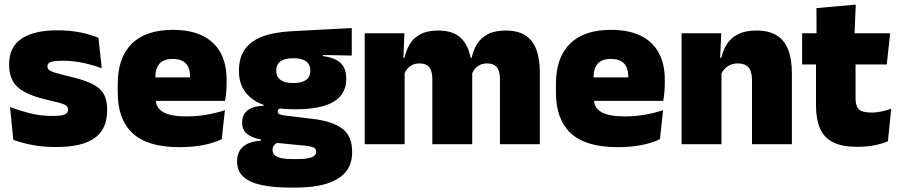

<svg xmlns="http://www.w3.org/2000/svg" viewBox="-20 -640 3985 852"><path d="M228.5 12.5Q170 12.5 122 3Q74 -6.5 39 -19.5L24.5 -165Q63.5 -150 111.2 -137.8Q159 -125.5 213 -125.5Q252.5 -125.5 267.2 -132Q282 -138.5 282 -153V-154Q282 -165 273.5 -171.5Q265 -178 243.8 -183.8Q222.5 -189.5 185 -198Q123.5 -212.5 87.5 -232.8Q51.5 -253 36 -282Q20.5 -311 20.5 -351V-355Q20.5 -431 75.2 -468.2Q130 -505.5 235 -505.5Q291.5 -505.5 338.2 -495.8Q385 -486 417 -472L431.5 -336.5Q395 -351 350 -360.8Q305 -370.5 258 -370.5Q231 -370.5 216.2 -367.8Q201.5 -365 196 -359.5Q190.5 -354 190.5 -346V-345Q190.5 -336 197.5 -329.8Q204.5 -323.5 224 -317.5Q243.5 -311.5 281 -302.5Q342.5 -288.5 381 -271.5Q419.5 -254.5 437.5 -227.2Q455.5 -200 455.5 -153.5V-150.5Q455.5 -67.5 400 -27.5Q344.5 12.5 228.5 12.5Z M776.5 13Q635 13 568.8 -48.5Q502.5 -110 502.5 -228.5V-267Q502.5 -384.5 564.8 -446Q627 -507.5 746.5 -507.5Q826 -507.5 879 -481.2Q932 -455 958.8 -405.8Q985.5 -356.5 985.5 -287V-271.5Q985.5 -251.5 983.8 -230.8Q982 -210 978.5 -192.5H820Q822 -223 822.8 -250Q823.5 -277 823.5 -298.5Q823.5 -324.5 815.5 -342.2Q807.5 -360 790.5 -369.2Q773.5 -378.5 746.5 -378.5Q706 -378.5 687.8 -357.5Q669.5 -336.5 669.5 -298V-253.5L670.5 -234.5V-203.5Q670.5 -188 676 -173.5Q681.5 -159 696.2 -147.8Q711 -136.5 738.2 -130Q765.5 -123.5 809 -123.5Q853.5 -123.5 896 -130.8Q938.5 -138 978 -151L964 -22.5Q929.5 -5.5 881.8 3.8Q834 13 776.5 13ZM596 -192.5V-296.5H943V-192.5Z M1288 -155Q1163 -155 1101.8 -199.2Q1040.5 -243.5 1040.5 -322V-328Q1040.5 -383 1065.8 -420Q1091 -457 1143 -477.2Q1195 -497.5 1275 -501.5L1541 -515.5V-393.5L1413 -396V-391Q1448.5 -386.5 1471.5 -374.5Q1494.5 -362.5 1505.5 -342Q1516.5 -321.5 1516.5 -291.5V-288.5Q1516.5 -223.5 1461.5 -189.2Q1406.5 -155 1288 -155ZM1279 66H1295.5Q1328.5 66 1347.5 62.2Q1366.5 58.5 1374.8 51.2Q1383 44 1383 34V33Q1383 19 1369.8 13.8Q1356.5 8.5 1333.5 6.5L1186.5 -8L1224 -10.5Q1213.5 -8.5 1205.8 -3.8Q1198 1 1193.8 8.2Q1189.5 15.5 1189.5 25.5V26.5Q1189.5 38.5 1198.2 47.5Q1207 56.5 1226.8 61.2Q1246.5 66 1279 66ZM1271 192.5Q1194 192.5 1140.5 181Q1087 169.5 1059.5 144Q1032 118.5 1032 77V75Q1032 46.5 1044.5 27Q1057 7.5 1081 -3.2Q1105 -14 1138.5 -16V-21Q1099 -28 1076.8 -45.5Q1054.5 -63 1054.5 -96V-97Q1054.5 -121 1065.8 -137Q1077 -153 1098.2 -161.5Q1119.5 -170 1149.5 -170.5V-190L1267 -160H1235.5Q1223.5 -160 1218 -156.5Q1212.5 -153 1212.5 -146V-145.5Q1212.5 -136 1222 -132.5Q1231.5 -129 1252 -126.5L1367.5 -112.5Q1455.5 -102 1499 -69.2Q1542.5 -36.5 1542.5 33V36.5Q1542.5 89.5 1513.2 124Q1484 158.5 1428 175.5Q1372 192.5 1291.5 192.5ZM1281.5 -271.5Q1307.5 -271.5 1324 -277.8Q1340.5 -284 1348.8 -296Q1357 -308 1357 -325V-328Q1357 -345 1348.8 -357Q1340.5 -369 1324 -375.2Q1307.5 -381.5 1281.5 -381.5Q1256 -381.5 1239.2 -375.2Q1222.5 -369 1214.2 -357.2Q1206 -345.5 1206 -328V-325Q1206 -308 1214.2 -296Q1222.5 -284 1239.2 -277.8Q1256 -271.5 1281.5 -271.5Z M2198.5 0V-288Q2198.5 -310 2193.2 -325.8Q2188 -341.5 2175.5 -350Q2163 -358.5 2141 -358.5Q2123.5 -358.5 2110.2 -352Q2097 -345.5 2087.8 -334.8Q2078.5 -324 2073.5 -310.5L2058 -383.5H2073Q2080.5 -418 2097.5 -445.2Q2114.5 -472.5 2145.2 -488.5Q2176 -504.5 2224.5 -504.5Q2276.5 -504.5 2309.8 -484Q2343 -463.5 2359.2 -422.2Q2375.5 -381 2375.5 -318.5V0ZM1598.5 0V-492.5H1774.5L1769 -352.5L1775.5 -348V0ZM1898.5 0V-288Q1898.5 -310 1893.2 -325.8Q1888 -341.5 1875.5 -350Q1863 -358.5 1841 -358.5Q1823.5 -358.5 1810.2 -352Q1797 -345.5 1787.8 -334.8Q1778.5 -324 1773.5 -310.5L1746.5 -383.5H1775Q1782.5 -418 1799.2 -445.2Q1816 -472.5 1846.5 -488.5Q1877 -504.5 1924.5 -504.5Q1993 -504.5 2027.8 -469Q2062.5 -433.5 2071 -366.5Q2072 -356.5 2073.8 -341Q2075.5 -325.5 2075.5 -314V0Z M2721 13Q2579.5 13 2513.2 -48.5Q2447 -110 2447 -228.5V-267Q2447 -384.5 2509.2 -446Q2571.5 -507.5 2691 -507.5Q2770.5 -507.5 2823.5 -481.2Q2876.5 -455 2903.2 -405.8Q2930 -356.5 2930 -287V-271.5Q2930 -251.5 2928.2 -230.8Q2926.5 -210 2923 -192.5H2764.5Q2766.5 -223 2767.2 -250Q2768 -277 2768 -298.5Q2768 -324.5 2760 -342.2Q2752 -360 2735 -369.2Q2718 -378.5 2691 -378.5Q2650.5 -378.5 2632.2 -357.5Q2614 -336.5 2614 -298V-253.5L2615 -234.5V-203.5Q2615 -188 2620.5 -173.5Q2626 -159 2640.8 -147.8Q2655.5 -136.5 2682.8 -130Q2710 -123.5 2753.5 -123.5Q2798 -123.5 2840.5 -130.8Q2883 -138 2922.5 -151L2908.5 -22.5Q2874 -5.5 2826.2 3.8Q2778.5 13 2721 13ZM2540.5 -192.5V-296.5H2887.5V-192.5Z M3317 0V-283Q3317 -306.5 3311.2 -323.5Q3305.5 -340.5 3291.5 -349.5Q3277.5 -358.5 3253.5 -358.5Q3235 -358.5 3220.5 -352Q3206 -345.5 3195.8 -334.8Q3185.5 -324 3179.5 -310.5L3152.5 -383.5H3181Q3188.5 -418 3206.2 -445.2Q3224 -472.5 3255.8 -488.5Q3287.5 -504.5 3337 -504.5Q3391 -504.5 3425.8 -483.5Q3460.5 -462.5 3477.2 -420.2Q3494 -378 3494 -313.5V0ZM3004.5 0V-492.5H3180.5L3175 -366L3181.5 -348V0Z M3784.5 11.5Q3716 11.5 3675.8 -9.2Q3635.5 -30 3618.2 -71Q3601 -112 3601 -172V-436H3776.5V-202Q3776.5 -170 3791 -155.2Q3805.5 -140.5 3848 -140.5Q3871 -140.5 3893.8 -145.8Q3916.5 -151 3935 -158L3920 -13Q3894 -2 3860 4.8Q3826 11.5 3784.5 11.5ZM3539.5 -354V-492.5H3930L3915 -354ZM3603.5 -480.5 3603 -604 3777.5 -619.5 3771.5 -480.5Z"/></svg>

Font: Anek Bangla Medium ExtraBold
Style: Regular
Weight: 800
Version: Version 1.003